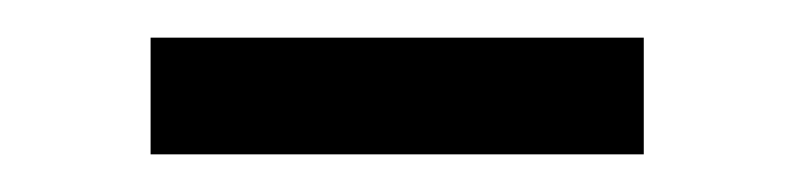

<svg xmlns="http://www.w3.org/2000/svg" viewBox="-20 -322 422 102"><path d="M60 -240V-302H322V-240Z"/></svg>

Font: MOST Montserrat
Style: Regular
Weight: 400
Designer: Julieta Ulanovsky
Foundry: Julieta Ulanovsky
Version: Version 8.000;March 11, 2024;FontCreator 15.0.0.2926 64-bit